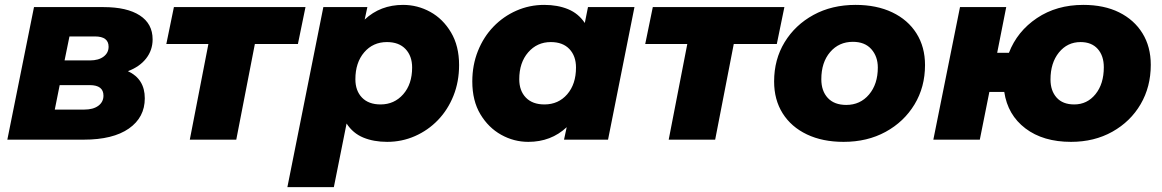

<svg xmlns="http://www.w3.org/2000/svg" viewBox="-20 -571 4751 785"><path d="M10 0 119 -542H403Q499 -542 551.5 -508Q604 -474 604 -410Q604 -366 577.5 -332Q551 -298 503 -280Q572 -248 572 -169Q572 -91 507 -45.5Q442 0 322 0ZM204 -123H325Q361 -123 382 -138.5Q403 -154 403 -180Q403 -223 347 -223H224ZM244 -324H348Q383 -324 403.5 -339.5Q424 -355 424 -380Q424 -422 368 -422H264Z M756 0 832 -391H660L691 -542H1229L1198 -391H1022L946 0Z M1563 9Q1508 9 1465.5 -8.5Q1423 -26 1397 -66L1345 194H1155L1302 -542H1482L1471 -491Q1535 -551 1628 -551Q1687 -551 1739 -522.5Q1791 -494 1824 -438.5Q1857 -383 1857 -305Q1857 -237 1834 -179.5Q1811 -122 1770.5 -80Q1730 -38 1676.5 -14.5Q1623 9 1563 9ZM1536 -144Q1592 -144 1628.5 -185.5Q1665 -227 1665 -295Q1665 -342 1638 -370.5Q1611 -399 1562 -399Q1505 -399 1469 -357Q1433 -315 1433 -247Q1433 -200 1460 -172Q1487 -144 1536 -144Z M2140 9Q2081 9 2029 -20Q1977 -49 1944 -104Q1911 -159 1911 -238Q1911 -305 1934 -362.5Q1957 -420 1997.5 -462Q2038 -504 2091.5 -527.5Q2145 -551 2205 -551Q2260 -551 2302.5 -533.5Q2345 -516 2371 -477L2384 -542H2574L2466 0H2286L2297 -51Q2233 9 2140 9ZM2206 -144Q2263 -144 2299 -185.5Q2335 -227 2335 -295Q2335 -342 2308 -370.5Q2281 -399 2232 -399Q2176 -399 2139.5 -357Q2103 -315 2103 -247Q2103 -200 2130 -172Q2157 -144 2206 -144Z M2714 0 2790 -391H2618L2649 -542H3187L3156 -391H2980L2904 0Z M3429 9Q3343 9 3279 -21.5Q3215 -52 3180 -107.5Q3145 -163 3145 -238Q3145 -328 3188 -398.5Q3231 -469 3306 -510Q3381 -551 3478 -551Q3564 -551 3628 -520.5Q3692 -490 3727 -434.5Q3762 -379 3762 -305Q3762 -215 3719 -144Q3676 -73 3601 -32Q3526 9 3429 9ZM3440 -142Q3497 -142 3533 -184.5Q3569 -227 3569 -295Q3569 -340 3542.5 -370Q3516 -400 3467 -400Q3410 -400 3374 -358Q3338 -316 3338 -247Q3338 -199 3364.5 -170.5Q3391 -142 3440 -142Z M3796 0 3905 -542H4094L4057 -355H4105Q4139 -443 4219.5 -497Q4300 -551 4409 -551Q4494 -551 4555.5 -520.5Q4617 -490 4651 -435Q4685 -380 4685 -306Q4685 -216 4643.5 -145Q4602 -74 4528 -32.5Q4454 9 4359 9Q4245 9 4172.5 -46Q4100 -101 4086 -195H4025L3986 0ZM4372 -144Q4425 -144 4459 -186Q4493 -228 4493 -296Q4493 -343 4468 -371Q4443 -399 4398 -399Q4344 -399 4309.5 -356.5Q4275 -314 4275 -246Q4275 -200 4300 -172Q4325 -144 4372 -144Z"/></svg>

Font: Montserrat ExtraBold
Style: Italic
Weight: 800
Italic angle: -11.3°
Designer: Julieta Ulanovsky
Foundry: Julieta Ulanovsky
Version: Version 9.000; ttfautohint (v1.8.4.7-5d5b)